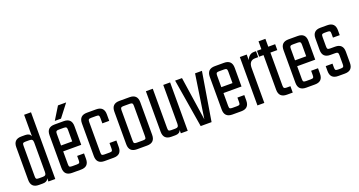

<svg xmlns="http://www.w3.org/2000/svg" viewBox="-41 -1239 3382 1809"><g transform="rotate(-20 1650.5 -334.5)"><path d="M214 -669H283V0H214V-33Q203 0 159 0H119Q40 0 40 -79V-407Q40 -486 119 -486H159Q203 -486 214 -453ZM140 -59H180Q198 -59 206 -67Q214 -75 214 -95V-391Q214 -411 206 -419Q198 -427 180 -427H140Q120 -427 114.5 -421.5Q109 -416 109 -396V-90Q109 -70 114.5 -64.5Q120 -59 140 -59Z M452 -485H544Q623 -485 623 -406V-219H442V-90Q442 -70 448 -64.5Q454 -59 473 -59H520Q540 -59 545.5 -64.5Q551 -70 551 -90V-134H620V-79Q620 0 541 0H452Q373 0 373 -79V-406Q373 -485 452 -485ZM442 -278H554V-395Q554 -414 548 -420Q542 -426 523 -426H473Q454 -426 448 -420Q442 -414 442 -395ZM626 -643 528 -516H466L544 -643Z M948 -341H879V-395Q879 -414 873.5 -420Q868 -426 848 -426H798Q778 -426 772.5 -420Q767 -414 767 -395V-90Q767 -70 772.5 -64.5Q778 -59 798 -59H848Q868 -59 873.5 -64.5Q879 -70 879 -90V-144H948V-79Q948 0 869 0H777Q698 0 698 -79V-406Q698 -485 777 -485H869Q948 -485 948 -406Z M1102 -485H1204Q1283 -485 1283 -406V-79Q1283 0 1204 0H1102Q1023 0 1023 -79V-406Q1023 -485 1102 -485ZM1215 -90V-395Q1215 -414 1209 -420Q1203 -426 1184 -426H1122Q1103 -426 1097 -420Q1091 -414 1091 -395V-90Q1091 -70 1097 -64.5Q1103 -59 1122 -59H1184Q1203 -59 1209 -64.5Q1215 -70 1215 -90Z M1542 -485H1611V0H1542V-33Q1531 0 1487 0H1447Q1368 0 1368 -79V-485H1437V-90Q1437 -70 1443 -64.5Q1449 -59 1468 -59H1508Q1526 -59 1534 -67Q1542 -75 1542 -95Z M1730 -485 1795 -48 1861 -485H1930L1850 0H1741L1661 -485Z M2059 -485H2151Q2230 -485 2230 -406V-219H2049V-90Q2049 -70 2055 -64.5Q2061 -59 2080 -59H2127Q2147 -59 2152.5 -64.5Q2158 -70 2158 -90V-134H2227V-79Q2227 0 2148 0H2059Q1980 0 1980 -79V-406Q1980 -485 2059 -485ZM2049 -278H2161V-395Q2161 -414 2155 -420Q2149 -426 2130 -426H2080Q2061 -426 2055 -420Q2049 -414 2049 -395Z M2451 -485H2472V-425H2442Q2379 -425 2379 -350V0H2310V-485H2379V-429Q2387 -452 2405.5 -468.5Q2424 -485 2451 -485Z M2664 -426H2595V-95Q2595 -76 2601 -70Q2607 -64 2626 -64H2664V0H2605Q2526 0 2526 -79V-426H2482V-485H2526V-564H2595V-485H2664Z M2798 -485H2890Q2969 -485 2969 -406V-219H2788V-90Q2788 -70 2794 -64.5Q2800 -59 2819 -59H2866Q2886 -59 2891.5 -64.5Q2897 -70 2897 -90V-134H2966V-79Q2966 0 2887 0H2798Q2719 0 2719 -79V-406Q2719 -485 2798 -485ZM2788 -278H2900V-395Q2900 -414 2894 -420Q2888 -426 2869 -426H2819Q2800 -426 2794 -420Q2788 -414 2788 -395Z M3198 -89V-181Q3198 -200 3192 -206Q3186 -212 3167 -212H3118Q3039 -212 3039 -291V-406Q3039 -485 3118 -485H3186Q3265 -485 3265 -406V-357H3197V-396Q3197 -416 3191.5 -421.5Q3186 -427 3166 -427H3138Q3118 -427 3112.5 -421.5Q3107 -416 3107 -396V-301Q3107 -282 3112.5 -276Q3118 -270 3138 -270H3187Q3266 -270 3266 -191V-79Q3266 0 3187 0H3120Q3041 0 3041 -79V-128H3109V-89Q3109 -70 3114.5 -64Q3120 -58 3140 -58H3167Q3186 -58 3192 -64Q3198 -70 3198 -89Z"/></g></svg>

Font: Teko Light
Style: Regular
Weight: 300
Designer: Manushi Parikh, Jonny Pinhorn
Foundry: Indian Type Foundry
Version: Version 1.105;PS 1.0;hotconv 1.0.78;makeotf.lib2.5.61930; tt